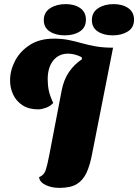

<svg xmlns="http://www.w3.org/2000/svg" viewBox="-20 -892 672 934"><path d="M269 22Q231 22 202 8Q173 -6 170 -30Q194 -40 202 -63.5Q210 -87 220 -139L280 -452Q290 -504 315.5 -541.5Q341 -579 379 -604L377 -614Q359 -623 342.5 -627Q326 -631 311 -631Q266 -631 239 -597.5Q212 -564 212 -506Q212 -477 217.5 -451Q223 -425 239 -391Q224 -375 203 -367.5Q182 -360 166 -360Q120 -360 89.5 -380Q59 -400 44 -432Q29 -464 29 -501Q29 -549 53 -595.5Q77 -642 124.5 -673Q172 -704 242 -704Q282 -704 314 -697.5Q346 -691 377.5 -682Q409 -673 445.5 -666.5Q482 -660 530 -660L428 -143Q418 -89 401 -52Q384 -15 353.5 3.5Q323 22 269 22ZM528 -720Q484 -720 455.5 -739Q427 -758 427 -794Q427 -832 457.5 -852Q488 -872 532 -872Q576 -872 604 -852.5Q632 -833 632 -796Q632 -758 602 -739Q572 -720 528 -720ZM295 -720Q251 -720 222 -739Q193 -758 193 -794Q193 -832 224 -852Q255 -872 299 -872Q343 -872 370.5 -852.5Q398 -833 398 -796Q398 -758 368.5 -739Q339 -720 295 -720Z"/></svg>

Font: Sansita Swashed ExtraBold
Style: Regular
Weight: 800
Designer: Pablo Cosgaya
Foundry: Omnibus-Type
Version: Version 1.003; ttfautohint (v1.8.3)